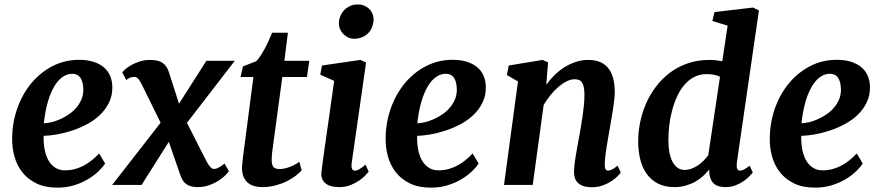

<svg xmlns="http://www.w3.org/2000/svg" viewBox="-20 -840 4002 872"><path d="M35.2 -210Q35.6 -284.2 59.1 -349.4Q82.5 -414.6 123.5 -463.4Q164.6 -512.2 219.7 -540.3Q274.9 -568.4 339.4 -568.4Q377.9 -568.4 406.2 -558.8Q434.6 -549.3 453.1 -533Q471.7 -516.6 480.7 -494.1Q489.7 -471.7 490.2 -445.8Q490.7 -406.7 475.6 -375.2Q460.4 -343.8 435.1 -319.1Q409.7 -294.4 376.5 -276.6Q343.3 -258.8 308.6 -247.3Q273.9 -235.8 239.7 -229.7Q205.6 -223.6 178.2 -223.1Q177.2 -191.4 182.4 -163.1Q187.5 -134.8 199.2 -113.3Q210.9 -91.8 230 -79.1Q249 -66.4 275.4 -66.4Q299.8 -66.4 321.5 -72.5Q343.3 -78.6 362.5 -89.1Q381.8 -99.6 398.7 -113.5Q415.5 -127.4 430.2 -143.1L457.5 -97.2Q447.3 -81.5 428 -62.7Q408.7 -43.9 381.1 -27.1Q353.5 -10.3 318.1 1Q282.7 12.2 240.7 12.2Q185.1 12.2 145.8 -6.8Q106.4 -25.9 81.8 -57.1Q57.1 -88.4 45.9 -128.2Q34.7 -168 35.2 -210ZM179.2 -279.8Q195.8 -280.8 215.8 -285.6Q235.8 -290.5 255.9 -299.8Q275.9 -309.1 294.7 -322Q313.5 -335 327.6 -352.1Q341.8 -369.1 350.3 -389.6Q358.9 -410.2 358.4 -434.6Q357.4 -470.7 344.7 -487.8Q332 -504.9 309.1 -504.9Q287.6 -504.9 270 -494.1Q252.4 -483.4 238.8 -465.8Q225.1 -448.2 214.6 -425Q204.1 -401.9 197 -376.7Q189.9 -351.6 185.5 -326.4Q181.2 -301.3 179.2 -279.8Z M709.5 -282.7 624 -456.1Q617.2 -470.2 609.1 -480.5Q601.1 -490.7 590.8 -490.7Q578.6 -490.7 570.3 -487.1Q562 -483.4 553.7 -476.6L535.2 -511.2Q538.1 -515.6 548.3 -524.9Q558.6 -534.2 575 -543.7Q591.3 -553.2 613.3 -560.5Q635.3 -567.9 661.6 -567.9Q698.2 -567.9 717.8 -554.7Q737.3 -541.5 745.6 -516.6L793 -369.1L917.5 -564H1046.4L829.1 -282.2L912.6 -117.7Q916 -110.8 920.4 -102.8Q924.8 -94.7 929.9 -88.1Q935.1 -81.5 940.2 -77.1Q945.3 -72.8 950.7 -72.8Q954.1 -72.8 958.5 -73.5Q962.9 -74.2 968.8 -76.9Q974.6 -79.6 982.2 -84.2Q989.7 -88.9 999.5 -97.2L1019.5 -63Q1016.6 -57.6 1005.4 -45.7Q994.1 -33.7 975.8 -21.5Q957.5 -9.3 932.6 0.2Q907.7 9.8 877.4 9.8Q859.9 9.8 847.2 6.1Q834.5 2.4 825.4 -4.4Q816.4 -11.2 810.5 -20.5Q804.7 -29.8 800.3 -41.5L746.6 -195.8L623 0H489.3Z M1079.1 -77.6Q1079.1 -80.1 1079.3 -84.2Q1079.6 -88.4 1080.6 -98.4Q1081.5 -108.4 1083.5 -125.5Q1085.4 -142.6 1089.4 -171.4L1130.9 -490.2H1072.3L1083.5 -538.6L1143.1 -561.5Q1152.8 -570.8 1162.6 -585.7Q1172.4 -600.6 1181.9 -618.2Q1191.4 -635.7 1200 -654.8Q1208.5 -673.8 1215.8 -691.4H1287.6L1271.5 -564H1384.8L1374 -490.2H1262.2L1221.7 -190.4Q1217.8 -164.6 1215.8 -146Q1213.9 -127.4 1213.9 -114.3Q1213.9 -90.8 1221.9 -81.5Q1230 -72.3 1252 -72.3Q1261.2 -72.3 1272.9 -75Q1284.7 -77.6 1296.4 -82Q1308.1 -86.4 1319.3 -92.5Q1330.6 -98.6 1339.4 -105.5L1350.1 -66.9Q1340.3 -55.2 1323 -41.7Q1305.7 -28.3 1282.5 -16.8Q1259.3 -5.4 1231 2.2Q1202.6 9.8 1171.4 9.8Q1153.3 9.8 1136.7 5.6Q1120.1 1.5 1107.2 -8.8Q1094.2 -19 1086.7 -35.9Q1079.1 -52.7 1079.1 -77.6Z M1439.9 -59.6Q1443.4 -88.9 1449.2 -130.6Q1455.1 -172.4 1462.6 -224.9Q1470.2 -277.3 1479 -339.8Q1487.8 -402.3 1497.6 -472.7L1434.6 -501L1442.4 -542.5L1616.7 -567.9L1642.6 -556.2L1577.6 -102.1Q1572.3 -64.9 1591.8 -64.9Q1600.1 -64.9 1610.8 -70.8Q1621.6 -76.7 1640.1 -92.3L1654.3 -60.5Q1650.4 -55.2 1639.4 -43.5Q1628.4 -31.7 1611.3 -20Q1594.2 -8.3 1571.5 0.7Q1548.8 9.8 1521 9.8Q1478.5 9.8 1457.3 -8.1Q1436 -25.9 1439.9 -59.6ZM1587.9 -664.1Q1573.7 -664.1 1561.3 -669.9Q1548.8 -675.8 1539.3 -685.5Q1529.8 -695.3 1524.4 -708Q1519 -720.7 1519 -734.4Q1519.5 -752 1526.1 -767.6Q1532.7 -783.2 1543.9 -794.7Q1555.2 -806.2 1570.6 -813Q1585.9 -819.8 1604 -819.8Q1621.1 -819.8 1634.5 -814.2Q1647.9 -808.6 1657.5 -799.1Q1667 -789.6 1671.9 -777.3Q1676.8 -765.1 1676.8 -752Q1676.3 -734.4 1670.4 -718.3Q1664.6 -702.1 1653.1 -690.2Q1641.6 -678.2 1625.2 -671.1Q1608.9 -664.1 1587.9 -664.1Z M1731.4 -210Q1731.9 -284.2 1755.4 -349.4Q1778.8 -414.6 1819.8 -463.4Q1860.8 -512.2 1916 -540.3Q1971.2 -568.4 2035.6 -568.4Q2074.2 -568.4 2102.5 -558.8Q2130.9 -549.3 2149.4 -533Q2168 -516.6 2177 -494.1Q2186 -471.7 2186.5 -445.8Q2187 -406.7 2171.9 -375.2Q2156.7 -343.8 2131.3 -319.1Q2106 -294.4 2072.8 -276.6Q2039.6 -258.8 2004.9 -247.3Q1970.2 -235.8 1936 -229.7Q1901.9 -223.6 1874.5 -223.1Q1873.5 -191.4 1878.7 -163.1Q1883.8 -134.8 1895.5 -113.3Q1907.2 -91.8 1926.3 -79.1Q1945.3 -66.4 1971.7 -66.4Q1996.1 -66.4 2017.8 -72.5Q2039.6 -78.6 2058.8 -89.1Q2078.1 -99.6 2095 -113.5Q2111.8 -127.4 2126.5 -143.1L2153.8 -97.2Q2143.6 -81.5 2124.3 -62.7Q2105 -43.9 2077.4 -27.1Q2049.8 -10.3 2014.4 1Q1979 12.2 1937 12.2Q1881.3 12.2 1842 -6.8Q1802.7 -25.9 1778.1 -57.1Q1753.4 -88.4 1742.2 -128.2Q1731 -168 1731.4 -210ZM1875.5 -279.8Q1892.1 -280.8 1912.1 -285.6Q1932.1 -290.5 1952.1 -299.8Q1972.2 -309.1 1991 -322Q2009.8 -335 2023.9 -352.1Q2038.1 -369.1 2046.6 -389.6Q2055.2 -410.2 2054.7 -434.6Q2053.7 -470.7 2041 -487.8Q2028.3 -504.9 2005.4 -504.9Q1983.9 -504.9 1966.3 -494.1Q1948.7 -483.4 1935.1 -465.8Q1921.4 -448.2 1910.9 -425Q1900.4 -401.9 1893.3 -376.7Q1886.2 -351.6 1881.8 -326.4Q1877.4 -301.3 1875.5 -279.8Z M2332.5 -470.2 2282.2 -499 2290.5 -542.5 2444.8 -567.9 2469.2 -556.2 2460.9 -455.1Q2478.5 -479.5 2500 -500.2Q2521.5 -521 2545.7 -535.9Q2569.8 -550.8 2596.4 -559.3Q2623 -567.9 2650.9 -567.9Q2677.7 -567.9 2700 -560.3Q2722.2 -552.7 2738.3 -535.4Q2754.4 -518.1 2763.2 -489.7Q2772 -461.4 2772 -420.4Q2772 -406.2 2769.5 -385Q2767.1 -363.8 2763.4 -339.8Q2759.8 -315.9 2755.4 -291.5Q2751 -267.1 2747.6 -246.6Q2744.6 -228 2741 -208Q2737.3 -188 2734.4 -168.5Q2731.4 -148.9 2729.2 -130.6Q2727.1 -112.3 2726.6 -96.2Q2726.1 -78.6 2730.2 -71.8Q2734.4 -64.9 2741.7 -64.9Q2749 -64.9 2758.3 -69.6Q2767.6 -74.2 2785.2 -87.4L2799.3 -56.2Q2795.9 -51.3 2785.4 -40.3Q2774.9 -29.3 2758.1 -18.1Q2741.2 -6.8 2718.8 1.7Q2696.3 10.3 2668.9 10.3Q2644 10.3 2627.9 4.4Q2611.8 -1.5 2602.5 -11.7Q2593.3 -22 2589.8 -35.6Q2586.4 -49.3 2586.9 -64.9Q2587.4 -78.1 2589.6 -95.9Q2591.8 -113.8 2595 -133.5Q2598.1 -153.3 2602.1 -174.6Q2606 -195.8 2609.9 -216.3Q2613.3 -236.8 2617.7 -261Q2622.1 -285.2 2625.7 -310.5Q2629.4 -335.9 2631.8 -361.1Q2634.3 -386.2 2634.3 -408.2Q2634.3 -431.2 2631.1 -445.3Q2627.9 -459.5 2622.3 -467Q2616.7 -474.6 2608.2 -477.3Q2599.6 -480 2588.4 -480Q2572.3 -480 2554 -470.9Q2535.6 -461.9 2517.1 -446.3Q2498.5 -430.7 2481.2 -409.4Q2463.9 -388.2 2449.2 -363.8L2399.4 0H2269Z M3043.5 9.8Q2999.5 9.8 2968.3 -6.3Q2937 -22.5 2917 -50.5Q2897 -78.6 2887.7 -116.7Q2878.4 -154.8 2878.4 -198.2Q2878.4 -241.2 2887.5 -285.4Q2896.5 -329.6 2914.6 -370.6Q2932.6 -411.6 2960 -447.5Q2987.3 -483.4 3023.2 -510.3Q3059.1 -537.1 3104 -552.5Q3148.9 -567.9 3202.6 -567.9Q3216.8 -567.9 3231.4 -566.2Q3246.1 -564.5 3260.3 -561.5L3284.7 -723.6L3215.3 -744.6L3225.1 -785.2L3399.9 -805.7L3426.8 -792.5L3326.7 -103Q3324.2 -85.4 3327.6 -75.2Q3331.1 -64.9 3340.8 -64.9Q3347.7 -64.9 3357.4 -69.3Q3367.2 -73.7 3384.8 -87.4L3398.9 -56.6Q3395 -51.8 3385 -40.8Q3375 -29.8 3359.1 -18.6Q3343.3 -7.3 3322 1.2Q3300.8 9.8 3274.9 9.8Q3236.3 9.8 3218.5 -9.8Q3200.7 -29.3 3200.7 -70.3Q3189.5 -55.7 3174.1 -41.3Q3158.7 -26.9 3138.9 -15.6Q3119.1 -4.4 3095.2 2.7Q3071.3 9.8 3043.5 9.8ZM3088.9 -68.4Q3105.5 -68.4 3121.1 -74.2Q3136.7 -80.1 3150.6 -89.6Q3164.6 -99.1 3176.3 -111.1Q3188 -123 3196.8 -135.3L3250 -491.2Q3236.8 -498 3221.7 -500.7Q3206.5 -503.4 3189.5 -503.4Q3157.2 -503.4 3132.1 -490Q3106.9 -476.6 3087.6 -453.9Q3068.4 -431.2 3054.7 -400.9Q3041 -370.6 3032.2 -337.4Q3023.4 -304.2 3019.5 -270Q3015.6 -235.8 3015.6 -204.6Q3015.6 -139.2 3035.2 -103.8Q3054.7 -68.4 3088.9 -68.4Z M3476.1 -210Q3476.6 -284.2 3500 -349.4Q3523.4 -414.6 3564.5 -463.4Q3605.5 -512.2 3660.6 -540.3Q3715.8 -568.4 3780.3 -568.4Q3818.8 -568.4 3847.2 -558.8Q3875.5 -549.3 3894 -533Q3912.6 -516.6 3921.6 -494.1Q3930.7 -471.7 3931.2 -445.8Q3931.6 -406.7 3916.5 -375.2Q3901.4 -343.8 3876 -319.1Q3850.6 -294.4 3817.4 -276.6Q3784.2 -258.8 3749.5 -247.3Q3714.8 -235.8 3680.7 -229.7Q3646.5 -223.6 3619.1 -223.1Q3618.2 -191.4 3623.3 -163.1Q3628.4 -134.8 3640.1 -113.3Q3651.9 -91.8 3670.9 -79.1Q3689.9 -66.4 3716.3 -66.4Q3740.7 -66.4 3762.5 -72.5Q3784.2 -78.6 3803.5 -89.1Q3822.8 -99.6 3839.6 -113.5Q3856.4 -127.4 3871.1 -143.1L3898.4 -97.2Q3888.2 -81.5 3868.9 -62.7Q3849.6 -43.9 3822 -27.1Q3794.4 -10.3 3759 1Q3723.6 12.2 3681.6 12.2Q3626 12.2 3586.7 -6.8Q3547.4 -25.9 3522.7 -57.1Q3498 -88.4 3486.8 -128.2Q3475.6 -168 3476.1 -210ZM3620.1 -279.8Q3636.7 -280.8 3656.7 -285.6Q3676.8 -290.5 3696.8 -299.8Q3716.8 -309.1 3735.6 -322Q3754.4 -335 3768.6 -352.1Q3782.7 -369.1 3791.3 -389.6Q3799.8 -410.2 3799.3 -434.6Q3798.3 -470.7 3785.6 -487.8Q3772.9 -504.9 3750 -504.9Q3728.5 -504.9 3710.9 -494.1Q3693.4 -483.4 3679.7 -465.8Q3666 -448.2 3655.5 -425Q3645 -401.9 3637.9 -376.7Q3630.9 -351.6 3626.5 -326.4Q3622.1 -301.3 3620.1 -279.8Z"/></svg>

Font: Merriweather Bold
Style: Italic
Weight: 700
Italic angle: -7°
Designer: Eben Sorkin ( eben@eyebytes.com )
Foundry: Eben Sorkin ( eben@eyebytes.com )
Version: Version 1.5; ttfautohint (v0.97) -l 13 -r 13 -G 200 -x 24 -f